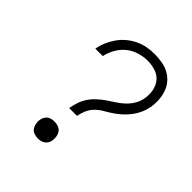

<svg xmlns="http://www.w3.org/2000/svg" viewBox="-193 -803 936 936"><g transform="rotate(45 275.0 -335.0)"><path d="M224 -201Q228 -223 235 -245Q242 -267 255.5 -287.5Q269 -308 287 -324.5Q305 -341 324.5 -354.5Q344 -368 365 -381.5Q386 -395 403.5 -411.5Q421 -428 433.5 -449Q446 -470 450 -492Q456 -521 451 -548.5Q446 -576 430 -596.5Q414 -617 387.5 -626Q361 -635 332 -635Q304 -635 275 -626.5Q246 -618 222 -599Q198 -580 182.5 -552.5Q167 -525 161 -497V-496H109L110 -498Q114 -522 124.5 -546.5Q135 -571 150.5 -593Q166 -615 187 -632.5Q208 -650 232.5 -661.5Q257 -673 282 -677.5Q307 -682 332 -682Q359 -682 385 -677.5Q411 -673 433 -661Q455 -649 471 -630Q487 -611 495 -587Q503 -563 504.5 -536.5Q506 -510 501 -483Q497 -462 487.5 -440.5Q478 -419 464 -400.5Q450 -382 432.5 -365.5Q415 -349 395 -335.5Q375 -322 354.5 -310.5Q334 -299 317 -282Q300 -265 291 -244Q282 -223 278 -201ZM220 12Q206 12 193 7Q180 2 173 -9Q166 -20 163.5 -34Q161 -48 164 -62Q166 -71 171 -80Q176 -89 184 -94.5Q192 -100 201.5 -102Q211 -104 221 -104Q235 -104 248 -99Q261 -94 268.5 -83Q276 -72 278 -58Q280 -44 278 -30Q276 -21 271 -12.5Q266 -4 257.5 2Q249 8 239.5 10Q230 12 220 12Z"/></g></svg>

Font: Lode Dark
Style: Italic
Weight: 400
Italic angle: -11°
Monospace: yes
Designer: Belleve Invis
Foundry: Belleve Invis
Version: Version 29.2.0; ttfautohint (v1.8.3)